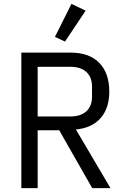

<svg xmlns="http://www.w3.org/2000/svg" viewBox="-20 -969 640 989"><path d="M174 0H90V-698H344Q440 -698 491.5 -645Q543 -592 543 -497Q543 -412 498.5 -361Q454 -310 371 -302L549 0H455L285 -298H174ZM342 -369Q395 -369 424.5 -395.5Q454 -422 454 -471V-523Q454 -572 424.5 -598.5Q395 -625 342 -625H174V-369ZM315 -755 263 -779 348 -949 421 -914Z"/></svg>

Font: iA Writer Quattro V
Style: Regular
Weight: 400
Designer: Mike Abbink, Paul van der Laan, Pieter van Rosmalen, Oliver Reichenstein
Foundry: Information Architects Inc.
Version: Version 2.000